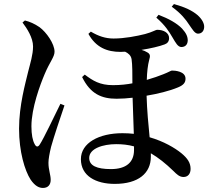

<svg xmlns="http://www.w3.org/2000/svg" viewBox="-20 -863 1040 947"><path d="M831 -678C847 -651 857 -632 874 -631C891 -631 905 -640 906 -663C906 -682 899 -699 878 -722C853 -748 812 -771 762 -790L751 -776C795 -738 814 -707 831 -678ZM913 -741C930 -717 940 -698 956 -697C975 -697 986 -710 987 -729C988 -746 978 -767 955 -788C928 -811 892 -828 838 -843L827 -830C874 -796 896 -767 913 -741ZM91 -752C113 -723 143 -677 143 -634C143 -593 129 -550 119 -510C105 -451 74 -343 74 -228C74 -115 102 -22 131 23C153 55 173 64 192 64C218 64 230 47 230 24C230 -1 219 -25 219 -60C219 -78 224 -106 232 -139C245 -186 278 -285 298 -343L278 -351C252 -299 196 -180 176 -150C167 -136 158 -138 151 -152C141 -170 135 -199 135 -240C135 -330 178 -445 200 -497C226 -559 249 -582 249 -608C249 -647 209 -704 175 -729C150 -746 127 -756 103 -762ZM641 -141V-123C641 -63 603 -29 527 -29C457 -29 420 -46 420 -84C420 -131 489 -152 553 -152C583 -152 612 -149 641 -141ZM398 -495 385 -483C426 -399 482 -376 555 -376C582 -376 607 -378 634 -381L640 -203C622 -205 603 -206 584 -206C468 -206 379 -158 379 -78C379 5 453 44 546 44C663 44 724 -9 724 -90V-107C760 -86 797 -57 836 -19C851 -4 865 10 885 10C908 10 920 -7 920 -30C920 -60 905 -82 875 -107C842 -134 787 -166 718 -186C712 -247 705 -319 703 -391C757 -400 815 -414 858 -432C887 -444 895 -457 895 -475C895 -512 842 -515 828 -515C823 -515 812 -507 786 -497C764 -488 735 -478 704 -469C705 -507 709 -542 716 -568C722 -587 721 -597 706 -605C698 -610 689 -614 678 -617C722 -624 766 -634 792 -644C806 -649 814 -659 814 -675C814 -701 787 -716 756 -716C747 -716 733 -705 695 -695C655 -685 595 -673 540 -673C500 -673 465 -685 428 -707L416 -696C453 -629 508 -607 575 -607L597 -608C612 -601 626 -590 629 -571C633 -546 633 -496 633 -452C607 -447 575 -443 537 -443C472 -443 438 -465 398 -495Z"/></svg>

Font: Noto Serif CJK KR SemiBold
Style: Regular
Weight: 600
Designer: Ryoko NISHIZUKA 西塚涼子 (kana & ideographs); Frank Grießhammer (Latin, Greek & Cyrillic); Wenlong ZHANG 张文龙 (bopomofo); San
Foundry: Adobe
Version: Version 2.001;hotconv 1.1.0;makeotfexe 2.6.0